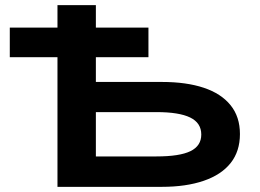

<svg xmlns="http://www.w3.org/2000/svg" viewBox="-20 -725 1010 745"><path d="M203 0V-503H18V-618H203V-705H352V-618H556V-503H352V-407H608Q703 -407 770.5 -384.5Q838 -362 874.5 -317Q911 -272 911 -205Q911 -138 875 -92.5Q839 -47 770.5 -23.5Q702 0 608 0ZM352 -118H587Q677 -118 719 -138.5Q761 -159 761 -203Q761 -248 718 -269Q675 -290 587 -290H352Z"/></svg>

Font: Nunito Sans 7pt Expanded
Style: Bold
Weight: 700
Width: 7
Designer: Vernon Adams
Foundry: Vernon Adams
Version: Version 3.101;gftools[0.9.27]